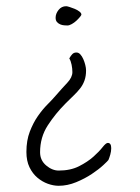

<svg xmlns="http://www.w3.org/2000/svg" viewBox="-20 -570 450 618"><path d="M338 -93Q338 -83 335 -72.5Q332 -62 329 -55Q327 -52 312.5 -38.5Q298 -25 275.5 -10Q253 5 225 16.5Q197 28 169 28Q152 28 134 21.5Q116 15 100.5 2Q85 -11 75 -31.5Q65 -52 65 -81Q65 -118 76 -146.5Q87 -175 102 -196.5Q117 -218 133 -234Q149 -250 160 -263Q180 -286 196.5 -303.5Q213 -321 213 -338Q213 -349 210.5 -361.5Q208 -374 203 -382Q208 -391 213 -396Q218 -401 226 -401Q233 -401 238.5 -395Q244 -389 248 -380Q252 -371 254.5 -361Q257 -351 257 -343Q257 -325 252 -311Q247 -297 238 -285.5Q229 -274 217 -262.5Q205 -251 192 -238Q158 -204 133.5 -166Q109 -128 109 -80Q109 -54 128.5 -37.5Q148 -21 169 -21Q207 -21 234.5 -35Q262 -49 280.5 -65.5Q299 -82 310 -96Q321 -110 327 -110Q338 -110 338 -93ZM242 -523Q242 -521 237 -515Q232 -509 225.5 -503Q219 -497 211 -492.5Q203 -488 197 -488Q193 -488 186.5 -488.5Q180 -489 174 -491.5Q168 -494 163.5 -499Q159 -504 159 -513Q159 -526 168.5 -538Q178 -550 193 -550Q196 -550 204 -547.5Q212 -545 220.5 -541.5Q229 -538 235.5 -533Q242 -528 242 -523Z"/></svg>

Font: Reenie Beanie
Style: Regular
Weight: 500
Designer: James Grieshaber
Foundry: James Grieshaber
Version: Version 1.000